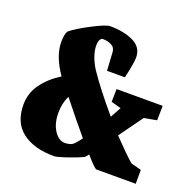

<svg xmlns="http://www.w3.org/2000/svg" viewBox="-115 -735 851 857"><g transform="rotate(20 310.5 -306.5)"><path d="M614 -66V0H427Q416 -3 374 -52L360 -35Q331 -21 286.5 -6Q242 9 229 9Q133 9 77.5 -33.5Q22 -76 22 -161Q22 -216 54 -260Q86 -304 139 -337Q85 -415 85 -481Q85 -518 95 -534Q122 -557 184.5 -589.5Q247 -622 266 -622Q333 -622 378 -600Q423 -578 423 -530Q423 -504 406 -430H321L316 -516Q315 -538 297 -547.5Q279 -557 254 -557Q246 -555 241.5 -545.5Q237 -536 237 -521Q237 -495 248 -465.5Q259 -436 277 -410Q321 -345 407 -243L435 -294L388 -307L389 -368H608L607 -299L547 -288L466 -176Q531 -108 565 -79ZM323 -110Q273 -169 199 -262Q181 -226 181 -180Q181 -130 202.5 -96.5Q224 -63 254 -63Q270 -63 285 -69Q296 -73 323 -110Z"/></g></svg>

Font: Grenze ExtraBold
Style: Regular
Weight: 800
Designer: Renata Polastri
Foundry: Omnibus-Type
Version: Version 1.002; ttfautohint (v1.8)